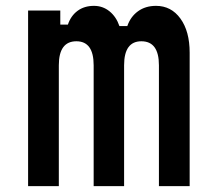

<svg xmlns="http://www.w3.org/2000/svg" viewBox="-20 -636 740 656"><path d="M76 -600H186V-552H212Q222 -582 245 -599Q268 -616 301 -616Q331 -616 354 -597.5Q377 -579 388 -547H415Q426 -579 451.5 -597.5Q477 -616 513 -616Q565 -616 596.5 -572.5Q628 -529 628 -456V0H523V-413Q523 -495 463 -495Q404 -495 404 -413V0H300V-413Q300 -495 241 -495Q181 -495 181 -413V0H76Z"/></svg>

Font: Martian Mono
Style: Regular
Weight: 400
Monospace: yes
Designer: Roman Shamin
Foundry: Evil Martians
Version: Version 1.000; ttfautohint (v1.8.4.7-5d5b)